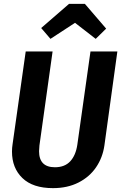

<svg xmlns="http://www.w3.org/2000/svg" viewBox="-20 -958 627 993"><path d="M520 -206Q511 -143 477 -93Q443 -43 386 -14Q329 15 254 15Q150 15 96 -37Q42 -89 42 -174Q42 -193 45 -212L113 -692H252L184 -206Q182 -186 182 -176Q182 -93 264 -93Q315 -93 343.5 -124Q372 -155 380 -210L448 -692H587ZM193 -813 337 -938H419L529 -810L475 -757L368 -840L241 -757Z"/></svg>

Font: Fira Sans Condensed SemiBold
Style: Italic
Weight: 600
Width: 3
Italic angle: -8°
Designer: bBox Type GmbH & Carrois Corporate GbR & Edenspiekermann AG
Foundry: bBox Type GmbH & Carrois Corporate GbR & Edenspiekermann AG
Version: Version 4.301